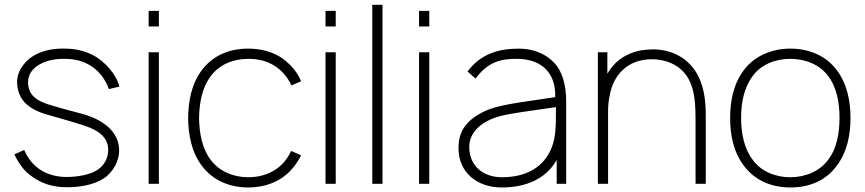

<svg xmlns="http://www.w3.org/2000/svg" viewBox="-20 -786 3698 821"><path d="M490.6 -415.6C478.1 -466.7 429.2 -524 376 -551C339.6 -569.8 297.9 -578.1 258.3 -578.1C218.8 -579.2 178.1 -574 139.6 -556.2C91.7 -534.4 53.1 -486.5 53.1 -435.4C53.1 -400 65.6 -362.5 97.9 -336.5C132.3 -308.3 170.8 -299 207.3 -288.5C251 -276 284.4 -266.7 310.4 -258.3C383.3 -237.5 442.7 -210.4 442.7 -144.8C442.7 -110.4 426 -79.2 397.9 -60.4C365.6 -38.5 311.5 -29.2 263.5 -29.2C214.6 -29.2 167.7 -44.8 135.4 -72.9C109.4 -95.8 95.8 -116.7 83.3 -144.8L41.7 -126C54.2 -96.9 78.1 -61.5 104.2 -40.6C156.2 1 208.3 14.6 265.6 14.6C320.8 14.6 380.2 5.2 422.9 -22.9C463.5 -47.9 489.6 -99 489.6 -141.7C489.6 -226 415.6 -277.1 328.1 -300C272.9 -314.6 234.4 -325 207.3 -333.3C138.5 -352.1 100 -377.1 100 -435.4C100 -500 176 -536.5 257.3 -534.4C343.8 -534.4 413.5 -491.7 445.8 -405.2Z M615.6 -739.6V-672.9H659.4V-739.6ZM615.6 -562.5V0H659.4V-562.5Z M1267.7 -438.5C1251 -480.2 1216.7 -517.7 1178.1 -542.7C1138.5 -566.7 1091.7 -578.1 1041.7 -578.1C961.5 -578.1 892.7 -550 844.8 -488.5C797.9 -427.1 785.4 -352.1 784.4 -281.2C785.4 -211.5 797.9 -135.4 844.8 -75C891.7 -13.5 962.5 15.6 1041.7 15.6C1092.7 15.6 1140.6 3.1 1180.2 -21.9C1217.7 -44.8 1246.9 -81.2 1267.7 -121.9L1225 -140.6C1208.3 -105.2 1184.4 -76 1152.1 -57.3C1119.8 -37.5 1081.2 -28.1 1041.7 -28.1C978.1 -28.1 917.7 -53.1 881.2 -102.1C843.8 -151 832.3 -216.7 831.2 -281.2C832.3 -345.8 843.8 -411.5 881.2 -460.4C917.7 -510.4 978.1 -534.4 1041.7 -534.4C1081.2 -534.4 1119.8 -526 1151 -506.3C1182.3 -488.5 1211.5 -454.2 1226 -420.8Z M1371.9 -739.6V-672.9H1415.6V-739.6ZM1371.9 -562.5V0H1415.6V-562.5Z M1571.9 0V-765.6H1615.6V0Z M1771.9 -739.6V-672.9H1815.6V-739.6ZM1771.9 -562.5V0H1815.6V-562.5Z M2401 0V-352.1C2401 -415.6 2387.5 -487.5 2337.5 -529.2C2303.1 -560.4 2252.1 -578.1 2199 -578.1C2114.6 -578.1 2036.5 -557.3 1979.2 -480.2L2013.5 -450C2069.8 -526 2128.1 -534.4 2190.6 -534.4C2282.3 -534.4 2357.3 -486.5 2354.2 -370.8C2212.5 -347.9 2107.3 -340.6 2039.6 -304.2C1969.8 -266.7 1940.6 -221.9 1940.6 -152.1C1940.6 -47.9 2020.8 15.6 2125 15.6C2226 15.6 2313.5 -18.8 2360.4 -102.1V0ZM2332.3 -139.6C2294.8 -63.5 2220.8 -28.1 2126 -28.1C2044.8 -28.1 1986.5 -78.1 1986.5 -157.3C1986.5 -229.2 2052.1 -276 2136.5 -293.8C2162.5 -300 2234.4 -310.4 2357.3 -328.1C2357.3 -234.4 2356.2 -188.5 2332.3 -139.6Z M2897.9 -538.5C2854.2 -567.7 2802.1 -578.1 2753.1 -574C2703.1 -571.9 2652.1 -554.2 2614.6 -518.8C2600 -504.2 2587.5 -488.5 2577.1 -470.8V-562.5H2536.5V0H2580.2V-309.4C2580.2 -333.3 2582.3 -356.2 2587.5 -379.2C2594.8 -420.8 2613.5 -460.4 2643.8 -487.5C2672.9 -515.6 2713.5 -530.2 2755.2 -532.3C2797.9 -534.4 2839.6 -525 2874 -503.1C2944.8 -455.2 2954.2 -375 2954.2 -274V0H2997.9V-274C3000 -380.2 2983.3 -480.2 2897.9 -538.5Z M3359.4 15.6C3439.6 15.6 3509.4 -12.5 3556.3 -75C3603.1 -135.4 3616.7 -210.4 3616.7 -282.3C3616.7 -352.1 3603.1 -428.1 3556.3 -488.5C3510.4 -549 3437.5 -578.1 3359.4 -578.1C3279.2 -578.1 3206.3 -545.8 3162.5 -488.5C3115.6 -428.1 3102.1 -352.1 3102.1 -282.3C3102.1 -210.4 3115.6 -135.4 3162.5 -75C3209.4 -13.5 3280.2 15.6 3359.4 15.6ZM3569.8 -282.3C3569.8 -216.7 3558.3 -151 3520.8 -102.1C3484.4 -53.1 3422.9 -28.1 3359.4 -28.1C3295.8 -28.1 3234.4 -53.1 3199 -102.1C3161.5 -151 3149 -216.7 3149 -282.3C3149 -345.8 3161.5 -412.5 3199 -461.5C3234.4 -510.4 3295.8 -534.4 3359.4 -534.4C3422.9 -534.4 3484.4 -510.4 3520.8 -461.5C3558.3 -412.5 3569.8 -345.8 3569.8 -282.3Z"/></svg>

Font: Manrope Thin
Style: Regular
Weight: 100
Width: 4
Designer: Michael Sharanda
Foundry: Michael Sharanda
Version: Version 2.000;PS 002.000;hotconv 1.0.88;makeotf.lib2.5.64775